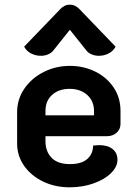

<svg xmlns="http://www.w3.org/2000/svg" viewBox="-20 -790 571 819"><path d="M53 -178V-311Q53 -367 84 -412Q115 -457 166.5 -483Q218 -509 278 -509Q337 -509 386.5 -484.5Q436 -460 465 -416.5Q494 -373 494 -317V-261Q494 -239 477.5 -224Q461 -209 436 -209H174V-187Q174 -144 200 -117Q226 -90 278 -90Q328 -90 352.5 -112Q377 -134 377 -169Q395 -171 402 -171Q439 -171 460 -154.5Q481 -138 481 -108Q481 -79 454 -52Q427 -25 380 -8Q333 9 277 9Q215 9 164 -15.5Q113 -40 83 -82.5Q53 -125 53 -178ZM381 -298V-317Q381 -359 352 -385Q323 -411 277 -411Q231 -411 202.5 -385.5Q174 -360 174 -317V-298ZM154 -552Q132 -552 112.5 -562Q93 -572 83 -591L236 -750Q254 -770 278 -770Q302 -770 320 -750L473 -591Q463 -572 443.5 -562Q424 -552 402 -552Q385 -552 371 -558Q357 -564 349 -574L278 -663L207 -574Q199 -564 185 -558Q171 -552 154 -552Z"/></svg>

Font: K2D
Style: Bold
Weight: 700
Designer: Katatrad Aksorn Co.,Ltd.
Foundry: Cadson Demak Co.,Ltd.
Version: Version 1.000; ttfautohint (v1.6)